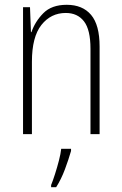

<svg xmlns="http://www.w3.org/2000/svg" viewBox="-20 -559 507 800"><path d="M258 -539Q324 -539 359.5 -497Q395 -455 395 -365V0H357V-356Q357 -435 330 -470Q303 -505 254 -505Q192 -505 152.5 -455Q113 -405 113 -302V0H76V-529H105L109 -425H111Q126 -469 160.5 -504Q195 -539 258 -539ZM276 70Q266 105 250.5 146.5Q235 188 214 221H193V212Q200 195 209 167Q218 139 225.5 110Q233 81 235 61H276Z"/></svg>

Font: Noto Sans Lao Condensed ExtraLight
Style: Regular
Weight: 200
Width: 3
Designer: Monotype Design Team
Foundry: Monotype Imaging Inc.
Version: Version 2.003; ttfautohint (v1.8.4.7-5d5b)